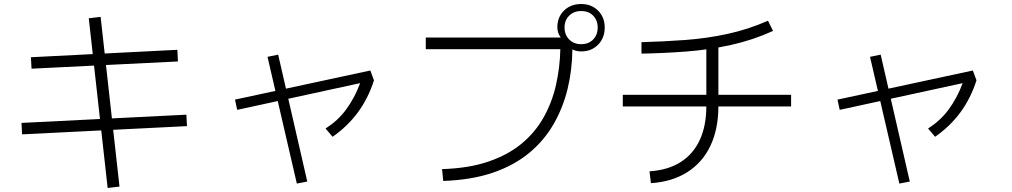

<svg xmlns="http://www.w3.org/2000/svg" viewBox="-20 -871 5040 956"><path d="M863 -623 866 -565 137 -529 134 -586ZM908 -300 911 -243 90 -202 87 -259ZM575 58 516 65 422 -780 481 -787Z M1636 -190 1601 -231Q1632 -251 1657 -274Q1682 -297 1702.5 -324.5Q1723 -352 1741.5 -386.5Q1760 -421 1776 -464L1787 -460L1161 -324L1150 -375L1824 -520L1842 -471Q1786 -294 1636 -190ZM1510 33 1458 43 1312 -588 1365 -599Z M2187 30 2181 -29Q2314 -33 2412 -66.5Q2510 -100 2577.5 -156Q2645 -212 2687 -287Q2729 -362 2748.5 -448.5Q2768 -535 2770 -626H2100V-684H2772Q2764 -695 2759.5 -708Q2755 -721 2755 -737Q2756 -787 2789 -819Q2822 -851 2874 -851Q2925 -851 2958 -818Q2991 -785 2991 -734Q2991 -682 2958 -648.5Q2925 -615 2874 -615Q2862 -615 2851 -617.5Q2840 -620 2830 -625Q2829 -524 2806.5 -430Q2784 -336 2737 -254Q2690 -172 2615.5 -110Q2541 -48 2435 -11.5Q2329 25 2187 30ZM2874 -651Q2911 -651 2933.5 -674.5Q2956 -698 2956 -734Q2956 -770 2933.5 -793Q2911 -816 2874 -816Q2837 -816 2814 -793Q2791 -770 2791 -734Q2791 -698 2814 -674.5Q2837 -651 2874 -651Z M3174 -604V-661Q3285 -664 3393 -672Q3501 -680 3604 -702.5Q3707 -725 3804 -768L3829 -717Q3728 -671 3619 -647Q3510 -623 3398 -614.5Q3286 -606 3174 -604ZM3919 -399V-341H3081V-399ZM3221 41 3214 -18Q3306 -24 3369 -64Q3432 -104 3464.5 -174.5Q3497 -245 3497 -343V-659H3557V-343Q3557 -229 3517.5 -145.5Q3478 -62 3402.5 -14Q3327 34 3221 41Z M4636 -190 4601 -231Q4632 -251 4657 -274Q4682 -297 4702.5 -324.5Q4723 -352 4741.5 -386.5Q4760 -421 4776 -464L4787 -460L4161 -324L4150 -375L4824 -520L4842 -471Q4786 -294 4636 -190ZM4510 33 4458 43 4312 -588 4365 -599Z"/></svg>

Font: Murecho Thin Light
Style: Regular
Weight: 300
Version: Version 1.010